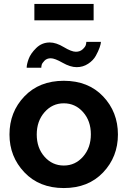

<svg xmlns="http://www.w3.org/2000/svg" viewBox="-20 -942 646 972"><path d="M154 -839V-922H454V-839ZM189 -599H115Q115 -616 125 -643.5Q135 -671 163.5 -699Q192 -727 232 -727Q264 -727 303 -703.5Q342 -680 364 -680Q385 -680 398.5 -692.5Q412 -705 414.5 -714.5Q417 -724 417 -730H491Q491 -721 484.5 -702Q478 -683 465 -659.5Q452 -636 426 -619Q400 -602 368 -602Q336 -602 296.5 -624.5Q257 -647 237 -647Q217 -647 205 -634.5Q193 -622 191 -613.5Q189 -605 189 -599ZM28 -261Q28 -375 103.5 -454Q179 -533 303 -533Q427 -533 502 -454Q577 -375 577 -261Q577 -148 502 -69Q427 10 303 10Q179 10 103.5 -69.5Q28 -149 28 -261ZM205.5 -148.5Q245 -104 303 -104Q361 -104 400.5 -149Q440 -194 440 -262Q440 -330 400.5 -374.5Q361 -419 303 -419Q245 -419 205.5 -374Q166 -329 166 -261Q166 -193 205.5 -148.5Z"/></svg>

Font: Raleway-v4020
Style: Bold
Weight: 700
Designer: Matt McInerney, Pablo Impallari, Rodrigo Fuenzalida
Foundry: Matt McInerney, Pablo Impallari, Rodrigo Fuenzalida
Version: Version 4.020;PS 004.020;hotconv 1.0.88;makeotf.lib2.5.64775